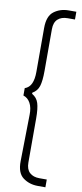

<svg xmlns="http://www.w3.org/2000/svg" viewBox="-100 -838 416 976"><g transform="rotate(10 108.0 -350.0)"><path d="M20 -375Q43 -383 53.5 -406Q64 -429 64 -466V-694Q64 -755 96 -779Q128 -803 172 -803H211V-763H173Q141 -763 122.5 -746Q104 -729 104 -694V-479Q104 -427 95.5 -400Q87 -373 62 -359V-353Q87 -339 95.5 -312Q104 -285 104 -233V-6Q104 29 122.5 46Q141 63 173 63H211V103H172Q128 103 95.5 79Q63 55 64 -6L68 -246Q69 -283 56 -306.5Q43 -330 20 -337Z"/></g></svg>

Font: Phudu
Style: Bold
Weight: 700
Version: Version 1.005;gftools[0.9.23]